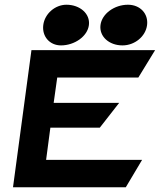

<svg xmlns="http://www.w3.org/2000/svg" viewBox="-20 -792 676 812"><path d="M498 -600C550 -600 596 -638 602 -686C608 -734 573 -772 521 -772C464 -772 411 -734 405 -686C399 -638 441 -600 498 -600ZM238 -600C295 -600 350 -638 356 -686C362 -734 318 -772 261 -772C213 -772 169 -734 163 -686C157 -638 190 -600 238 -600ZM222 -464H565L636 -580H113L35 0H512L581 -116H175L193 -252H402L484 -357H207Z"/></svg>

Font: Charger
Style: HemiRT
Weight: 900
Designer: Jasper
Foundry: Cannot Into Space Fonts
Version: Version 0.99